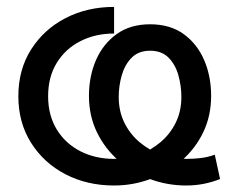

<svg xmlns="http://www.w3.org/2000/svg" viewBox="-20 -538 714 567"><path d="M629.9 -9.3Q606.4 0 581.5 4.9Q556.6 9.8 529.8 9.8V-68.8Q552.7 -68.8 573 -71.3Q593.3 -73.7 614.3 -81.1ZM316.9 -439Q261.7 -439 217.5 -416.5Q173.3 -394 147.7 -352.5Q122.1 -311 122.1 -253.9Q122.1 -197.3 147.7 -155.5Q173.3 -113.8 217.5 -91.3Q261.7 -68.8 316.9 -68.8V9.8Q237.3 9.8 173.3 -23.4Q109.4 -56.6 71.8 -116.2Q34.2 -175.8 34.2 -253.9Q34.2 -332.5 71.8 -391.8Q109.4 -451.2 173.3 -484.4Q237.3 -517.6 316.9 -517.6ZM330.6 -252Q330.6 -209.5 347.2 -175.8Q363.8 -142.1 392.1 -118.2Q420.4 -94.2 456.1 -81.5Q491.7 -68.8 529.8 -68.8V9.8Q474.1 9.8 422.6 -9.3Q371.1 -28.3 330.6 -63.5Q290 -98.6 266.4 -147.2Q242.7 -195.8 242.7 -254.9Q242.7 -312.5 263.4 -360.4Q284.2 -408.2 324.5 -437.3Q364.7 -466.3 423.3 -466.3V-388.2Q389.2 -388.2 368.9 -367.7Q348.6 -347.2 339.6 -315.7Q330.6 -284.2 330.6 -252ZM515.6 -252Q515.6 -284.2 506.8 -315.7Q498 -347.2 477.8 -367.7Q457.5 -388.2 423.3 -388.2V-466.3Q482.4 -466.3 522.5 -437.3Q562.5 -408.2 583 -360.4Q603.5 -312.5 603.5 -254.9Q603.5 -195.8 580.1 -147.2Q556.6 -98.6 516.1 -63.5Q475.6 -28.3 424.1 -9.3Q372.6 9.8 316.9 9.8V-68.8Q355 -68.8 390.4 -81.5Q425.8 -94.2 454.1 -118.2Q482.4 -142.1 499 -175.8Q515.6 -209.5 515.6 -252Z"/></svg>

Font: Giphurs SC
Style: Regular
Weight: 400
Version: Version 0.920